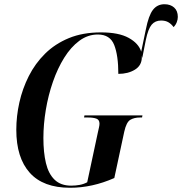

<svg xmlns="http://www.w3.org/2000/svg" viewBox="-20 -877 860 907"><path d="M311 10Q184 10 120.5 -61Q57 -132 57 -264Q57 -328 71.5 -393Q86 -458 116 -517.5Q146 -577 193 -623.5Q240 -670 305.5 -697Q371 -724 457 -724Q541 -724 588 -698Q635 -672 647 -633L669 -738Q682 -804 702.5 -830.5Q723 -857 757 -857Q785 -857 802.5 -841.5Q820 -826 820 -797Q820 -785 815 -772Q810 -759 800 -749Q790 -763 776 -771.5Q762 -780 741 -780Q713 -780 696.5 -760.5Q680 -741 669 -689L652 -603L650 -613Q650 -610 650 -607Q650 -568 617.5 -548Q585 -528 539 -528Q539 -615 519.5 -664.5Q500 -714 442 -714Q395 -714 355 -684.5Q315 -655 283.5 -604.5Q252 -554 230 -490.5Q208 -427 196.5 -358.5Q185 -290 185 -225Q185 -157 197 -106.5Q209 -56 238 -28Q267 0 316 0Q337 0 356 -3.5Q375 -7 392 -16L442 -250Q445 -264 447.5 -274.5Q450 -285 450 -293Q450 -311 435.5 -316.5Q421 -322 395 -322H377L379 -332H653L651 -322H642Q614 -322 595.5 -311Q577 -300 567 -255L520 -36Q416 10 311 10Z"/></svg>

Font: Noto Serif Display Condensed SemiBold
Style: Italic
Weight: 600
Width: 3
Italic angle: -12°
Designer: Monotype Design Team
Foundry: Monotype Imaging Inc.
Version: Version 2.009